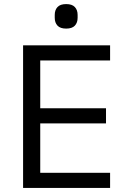

<svg xmlns="http://www.w3.org/2000/svg" viewBox="-20 -920 623 940"><path d="M93 0ZM93 0V-698H519V-624H177V-390H499V-316H177V-74H519V0ZM304 -780Q275 -780 261.5 -794.5Q248 -809 248 -833V-847Q248 -871 261.5 -885.5Q275 -900 304 -900Q333 -900 346.5 -885.5Q360 -871 360 -847V-833Q360 -809 346.5 -794.5Q333 -780 304 -780Z"/></svg>

Font: Aneliza
Style: Regular
Weight: 400
Designer: Mike Abbink, Paul van der Laan, Pieter van Rosmalen
Foundry: Bold Monday
Version: Version 3.001;September 8, 2019;FontCreator 11.5.0.2425 64-b